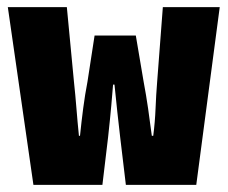

<svg xmlns="http://www.w3.org/2000/svg" viewBox="-20 -520 640 540"><path d="M74 0 2 -500H168L188 -290Q192 -253 195 -215Q198 -177 202 -138H205Q209 -177 214 -215.5Q219 -254 226 -290L246 -420H362L384 -290Q391 -253 396.5 -215Q402 -177 407 -138H411Q416 -177 417.5 -215Q419 -253 422 -290L438 -500H598L532 0H334L318 -134Q314 -169 310 -205Q306 -241 302 -282H298Q296 -257 293 -223Q290 -189 284 -134L268 0Z"/></svg>

Font: Source Code Pro ExtraLight Black
Style: Regular
Weight: 900
Monospace: yes
Version: Version 1.018;hotconv 1.0.116;makeotfexe 2.5.65601